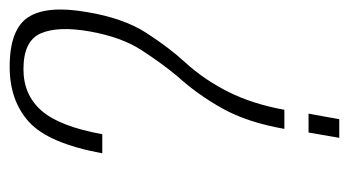

<svg xmlns="http://www.w3.org/2000/svg" viewBox="-204 -452 722 397"><g transform="rotate(90 156.5 -254.0)"><path d="M225 -481.5H185.5Q173.5 -415.5 148.5 -365.8Q123.5 -316 88.5 -277.5Q57.5 -244 26.8 -196.5Q-4 -149 -16.5 -73.5Q-31 9.5 -6 48Q19 86.5 96.5 86.5Q167 86.5 211 46.2Q255 6 275.5 -105H236Q220 -16.5 187.2 20.8Q154.5 58 101.5 58Q43 58 27.5 22.2Q12 -13.5 23.5 -79Q35 -144 62 -185.8Q89 -227.5 116 -260Q154.5 -302.5 183 -353.8Q211.5 -405 225 -481.5ZM232.5 -531.5 243.5 -595H205L193.5 -531.5Z"/></g></svg>

Font: Anybody SemiCondensed ExtraLight
Style: Italic
Weight: 250
Width: 4
Italic angle: -10°
Version: Version 1.113;gftools[0.9.25]